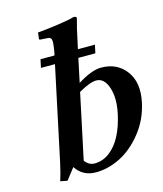

<svg xmlns="http://www.w3.org/2000/svg" viewBox="-108 -778 741 872"><g transform="rotate(-15 263.0 -342.5)"><path d="M381.3 -551.8 373 -513.2H293L269.5 -401.9Q336.4 -443.8 380.4 -443.8Q456.1 -443.8 497.3 -388.2Q538.6 -332.5 519.5 -243.2Q503.4 -166.5 456.3 -107.2Q409.2 -47.9 351.6 -19Q293.9 9.8 236.8 9.8Q174.8 9.8 142.6 -40L101.1 13.2L68.4 6.8Q79.1 -25.4 89.8 -74.2L183.1 -513.2H117.2L125.5 -551.8H191.4L193.8 -563Q202.6 -611.8 199.2 -624Q195.8 -636.2 179.2 -636.2L147.5 -638.2Q142.1 -638.7 142.6 -643.1L146 -671.9Q183.1 -674.8 241.9 -683.1Q300.8 -691.4 319.3 -698.2Q326.7 -698.2 330.6 -695.6Q334.5 -692.9 333 -688Q321.3 -647.9 308.1 -583L301.3 -551.8ZM195.8 -56.2Q212.9 -31.2 240.7 -30.8Q279.3 -30.8 311.5 -55.2Q343.8 -79.6 365.7 -121.6Q387.7 -163.6 399.9 -220.2Q415.5 -292.5 398.7 -342.8Q381.8 -393.1 344.7 -393.1Q315.4 -393.1 260.7 -361.8Z"/></g></svg>

Font: Linux Libertine Slanted
Style: Semibold Slanted
Weight: 600
Designer: Philipp H. Poll
Foundry: Philipp H. Poll
Version: Version 5.1.1